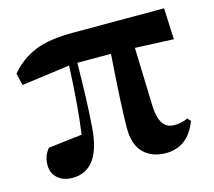

<svg xmlns="http://www.w3.org/2000/svg" viewBox="-86 -656 866 776"><g transform="rotate(-15 347.0 -267.5)"><path d="M505.9 -426.8 513.7 -179.7Q517.6 -84 579.1 -84Q611.3 -84 636.7 -96.7L648.4 -83Q610.4 16.6 518.6 16.6Q460 16.6 425.3 -17.6Q390.6 -51.8 390.6 -122.1Q390.6 -205.1 406.2 -428.7H265.6Q263.7 -266.6 255.9 -164.1Q244.1 15.6 127 15.6Q89.8 15.6 65.9 -4.9Q42 -25.4 42 -60.5Q42 -100.6 66.4 -127Q136.7 -135.7 207 -143.6Q222.7 -253.9 230.5 -426.8L28.3 -399.4L16.6 -450.2Q61.5 -502.9 121.6 -526.9Q181.6 -550.8 278.3 -550.8H661.1L667 -419.9Z"/></g></svg>

Font: Bpmf Zihi Serif Heavy
Style: Heavy
Weight: 900
Foundry: But Ko
Version: Version 1.320